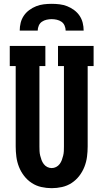

<svg xmlns="http://www.w3.org/2000/svg" viewBox="-20 -975 540 1003"><path d="M250 8Q223 8 196 2Q169 -4 146 -19Q123 -34 106 -56Q89 -78 79 -103.5Q69 -129 65.5 -156Q62 -183 62 -210V-630H31V-735H217V-630H186V-210Q186 -198 186.5 -186Q187 -174 190 -162Q193 -150 197 -139Q201 -128 208.5 -118Q216 -108 227 -102.5Q238 -97 250 -97Q262 -97 273 -102.5Q284 -108 291.5 -118Q299 -128 303 -139Q307 -150 310 -162Q313 -174 313.5 -186Q314 -198 314 -210V-630H283V-735H469V-630H438V-210Q438 -183 434.5 -156Q431 -129 421 -103.5Q411 -78 394 -56Q377 -34 354 -19Q331 -4 304 2Q277 8 250 8ZM83 -815Q83 -836 88 -856Q93 -876 104.5 -893Q116 -910 133 -922.5Q150 -935 169 -942.5Q188 -950 208.5 -952.5Q229 -955 250 -955Q271 -955 291.5 -952.5Q312 -950 331 -942.5Q350 -935 367 -922.5Q384 -910 395.5 -893Q407 -876 412 -856Q417 -836 417 -815H323Q323 -828 317.5 -841Q312 -854 301 -861.5Q290 -869 276.5 -872Q263 -875 250 -875Q237 -875 223.5 -872Q210 -869 199 -861.5Q188 -854 182.5 -841Q177 -828 177 -815Z"/></svg>

Font: Iosevka Slab Extrabold
Style: Regular
Weight: 800
Monospace: yes
Designer: Belleve Invis
Foundry: Belleve Invis
Version: Version 11.1.1; ttfautohint (v1.8.3)